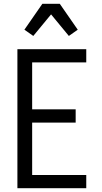

<svg xmlns="http://www.w3.org/2000/svg" viewBox="-20 -995 540 1015"><path d="M72 0V-735H436V-665H150V-417H380V-347H150V-70H436V0ZM156 -805 109 -838 204 -975H296L391 -838L344 -805L250 -919Z"/></svg>

Font: Iosevka Custom
Style: Regular
Weight: 400
Monospace: yes
Designer: Belleve Invis
Foundry: Belleve Invis
Version: Version 32.5.0; ttfautohint (v1.8.4)